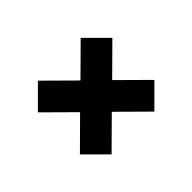

<svg xmlns="http://www.w3.org/2000/svg" viewBox="-86 -711 711 711"><g transform="rotate(-45 270.0 -355.0)"><path d="M158 -548 75 -465 186 -355 75 -245 158 -162 270 -273 382 -162 465 -245 354 -355 465 -465 382 -548 270 -437Z"/></g></svg>

Font: KT Kiyosuna Sans Bold
Style: Regular
Weight: 700
Designer: [Zen Kaku Gothic] Yoshimichi Ohira
Version: Version 1.010;Glyphs 3.1.2 (3151)